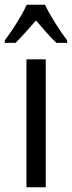

<svg xmlns="http://www.w3.org/2000/svg" viewBox="-46 -879 302 806"><path d="M143 -859H66C47 -816 10 -758 -26 -709V-699H19C43 -722 74 -758 105 -793C135 -758 163 -725 191 -699H236V-709C203 -753 164 -814 143 -859ZM146 -93V-630H65V-93Z"/></svg>

Font: Noto Sans Kannada UI ExtraCondensed
Style: Regular
Weight: 400
Width: 2
Designer: Jelle Bosma - Monotype Design Team
Foundry: Monotype Imaging Inc.
Version: Version 2.005